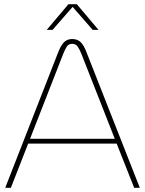

<svg xmlns="http://www.w3.org/2000/svg" viewBox="-20 -900 695 920"><path d="M5 0 259 -650Q273 -685 288 -699Q303 -713 326 -713Q350 -713 365.5 -699Q381 -685 394 -651L650 0H623L539 -212H115L32 0ZM124 -235H530L370 -642Q361 -664 352 -677Q343 -690 326 -690Q309 -690 300.5 -677.5Q292 -665 283 -642ZM204 -757 308 -880H348L452 -757H424L328 -867L232 -757Z"/></svg>

Font: MuseoModerno Thin Thin
Style: Regular
Weight: 250
Version: Version 1.003